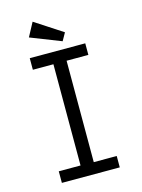

<svg xmlns="http://www.w3.org/2000/svg" viewBox="-119 -859 688 929"><g transform="rotate(-15 225.0 -395.0)"><path d="M73 0V-58H182V-565H79V-623H357V-565H248V-57H363V0ZM254 -661 101 -721 138 -790 276 -700Z"/></g></svg>

Font: Inconsolata SemiCondensed
Style: Regular
Weight: 400
Width: 4
Monospace: yes
Designer: Raph Levien, Cyreal, Brenton Simpson
Foundry: Raph Levien, Cyreal, Google
Version: Version 3.001; ttfautohint (v1.8.2.53-6de2)